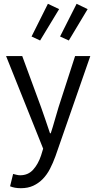

<svg xmlns="http://www.w3.org/2000/svg" viewBox="-20 -781 507 1010"><path d="M90 209Q73 209 59 206.5Q45 204 33 199L49 134Q57 136 67 138.5Q77 141 86 141Q128 141 154.5 111.5Q181 82 196 37L207 1L12 -486H97L196 -217Q207 -185 219.5 -149.5Q232 -114 243 -80H247Q258 -113 268 -149Q278 -185 288 -217L375 -486H455L272 40Q259 76 243 107Q227 138 205 160.5Q183 183 155 196Q127 209 90 209ZM191 -568 146 -589 232 -761 291 -733ZM342 -568 296 -589 383 -761 441 -733Z"/></svg>

Font: CV Source Sans
Style: Regular
Weight: 400
Designer: Paul D. Hunt
Foundry: Adobe Systems Incorporated
Version: Version 3.001